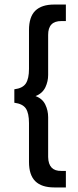

<svg xmlns="http://www.w3.org/2000/svg" viewBox="-20 -721 344 845"><path d="M218.5 103.9Q163.2 103.9 135.4 76.6Q107.6 49.3 107.6 -8.3V-179.1Q107.6 -222.8 93.8 -243.5Q79.9 -264.1 43.1 -268.9V-328Q79.9 -332.6 93.8 -353.8Q107.6 -375 107.6 -418V-588.4Q107.6 -646.8 135.4 -673.9Q163.2 -701 218.5 -701H269.9V-628.3H250.3Q191.7 -628.7 191.9 -567.4V-391Q191.9 -362.9 180 -337.4Q166.9 -309.8 136.3 -298.1Q167 -287 179.5 -260.4Q191.9 -234.8 191.9 -205.3V-29.7Q193.3 32.6 250.3 31.2H269.9V103.9Z"/></svg>

Font: Arad-VF Thin Dots1
Style: Regular
Weight: 100
Designer: Mohammad Darvishi
Version: Version 1.000;August 30, 2024;FontCreator 15.0.0.2992 64-bit